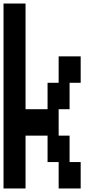

<svg xmlns="http://www.w3.org/2000/svg" viewBox="-20 -1050 540 1090"><path d="M0 20V-1030H125V-430H250V-580H313V-730H438V-580H375V-430H313V-280H375V-130H438V20H313V-130H250V-280H125V20Z"/></svg>

Font: 2P VHS
Style: Regular
Weight: 400
Designer: CodeMan38
Foundry: CodeMan38
Version: Version 3.000